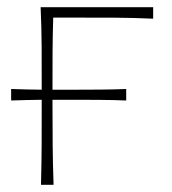

<svg xmlns="http://www.w3.org/2000/svg" viewBox="-20 -514 477 534"><path d="M94 0Q95.5 -56.5 95.8 -108.5Q96 -160.5 96 -221V-236.5Q76.5 -236 55 -235.8Q33.5 -235.5 11 -234.5V-266.5Q33.5 -265.5 55 -265.2Q76.5 -265 96 -264.5V-271Q96 -332 95.8 -385Q95.5 -438 93 -494H406V-462Q353.5 -464.5 299.8 -464.8Q246 -465 195 -465H128Q126.5 -416.5 126.2 -370.8Q126 -325 126 -271V-264.5Q131 -264.5 136 -264.5Q141 -264.5 146 -264.5H196Q224.5 -264.5 258.8 -264.8Q293 -265 331 -266.5V-234.5Q293 -236 258.8 -236.2Q224.5 -236.5 196 -236.5H146Q141 -236.5 136 -236.5Q131 -236.5 126 -236.5V-221Q126 -160.5 126.5 -108.5Q127 -56.5 129 0Z"/></svg>

Font: Commissioner Flair Thin
Style: Regular
Weight: 100
Designer: Kostas Bartsokas
Foundry: Kostas Bartsokas
Version: Version 1.000; ttfautohint (v1.8.3)